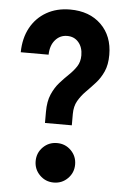

<svg xmlns="http://www.w3.org/2000/svg" viewBox="-53 -766 520 813"><g transform="rotate(5 207.0 -360.0)"><path d="M147.7 -239.7V-286.9Q147.7 -331.4 160.7 -361.4Q173.7 -391.4 192.8 -413Q211.9 -434.6 231.1 -452.8Q250.2 -471 263.2 -490.8Q276.2 -510.7 276.2 -538.2Q276.2 -572.4 257.9 -593.7Q239.7 -615 209.7 -615Q178.8 -615 158.7 -591.5Q138.6 -568.1 137.8 -529.1H19.4Q20.2 -588.8 44.5 -633.5Q68.9 -678.1 112.2 -702.8Q155.4 -727.5 212.3 -727.5Q294.8 -727.5 344.4 -679Q393.9 -630.5 393.9 -550.5Q393.9 -508.2 380.6 -479Q367.4 -449.9 347.6 -428.2Q327.9 -406.5 308.1 -386.6Q288.4 -366.8 275.1 -343.6Q261.8 -320.4 261.8 -287.8V-239.7ZM206.3 8.4Q171.3 8.4 146.9 -16.1Q122.4 -40.6 122.4 -75.5Q122.4 -110.7 146.9 -135.1Q171.3 -159.4 206.3 -159.4Q241.5 -159.4 265.8 -135.1Q290.2 -110.7 290.2 -75.5Q290.2 -40.6 265.8 -16.1Q241.5 8.4 206.3 8.4Z"/></g></svg>

Font: Reddit Sans Condensed
Style: Regular
Weight: 400
Designer: Stephen Hutchings
Foundry: Reddit
Version: Version 1.014